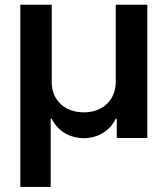

<svg xmlns="http://www.w3.org/2000/svg" viewBox="-20 -565 686 786"><path d="M187.5 200.3V-78.8H191.8C216.3 -28.1 266 0.4 323.2 0.7C379.3 0.4 429.3 -28.1 453.8 -78.8H458.1V0H583.1V-545.5H453.8V-229.4C453.8 -156.2 401.3 -105.1 323.2 -105.1C244.3 -105.1 191.4 -155.5 191.8 -229.4V-545.5H63.2V200.3Z"/></svg>

Font: Riot Sans 2.0
Style: Bold
Weight: 600
Designer: Rasmus Andersson
Foundry: rsms
Version: Version 3.006;hotconv 1.0.109;makeotfexe 2.5.65596